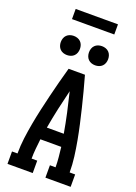

<svg xmlns="http://www.w3.org/2000/svg" viewBox="-203 -1203 906 1280"><g transform="rotate(20 250.0 -563.0)"><path d="M26 0V-88H65Q65 -143 72 -197.5Q79 -252 89 -306.5Q99 -361 111 -414.5Q123 -468 136 -521.5Q149 -575 163 -628.5Q177 -682 192 -735H308Q323 -682 337 -628.5Q351 -575 364 -521.5Q377 -468 389 -414.5Q401 -361 411 -306.5Q421 -252 428 -197.5Q435 -143 435 -88H474V0H295V-88H335Q335 -123 331.5 -158.5Q328 -194 324 -229H176Q172 -194 168.5 -158.5Q165 -123 165 -88H205V0ZM190 -317H310Q298 -387 282.5 -457.5Q267 -528 250 -597Q233 -528 217.5 -457.5Q202 -387 190 -317ZM350 -817Q336 -817 323 -821.5Q310 -826 300.5 -835.5Q291 -845 286.5 -858Q282 -871 282 -885Q282 -899 286.5 -912Q291 -925 300.5 -934.5Q310 -944 323 -948.5Q336 -953 350 -953Q364 -953 377 -948.5Q390 -944 399.5 -934.5Q409 -925 413.5 -912Q418 -899 418 -885Q418 -871 413.5 -858Q409 -845 399.5 -835.5Q390 -826 377 -821.5Q364 -817 350 -817ZM150 -817Q136 -817 123 -821.5Q110 -826 100.5 -835.5Q91 -845 86.5 -858Q82 -871 82 -885Q82 -899 86.5 -912Q91 -925 100.5 -934.5Q110 -944 123 -948.5Q136 -953 150 -953Q164 -953 177 -948.5Q190 -944 199.5 -934.5Q209 -925 213.5 -912Q218 -899 218 -885Q218 -871 213.5 -858Q209 -845 199.5 -835.5Q190 -826 177 -821.5Q164 -817 150 -817ZM400 -1054H100V-1126H400Z"/></g></svg>

Font: Iosevka Curly Slab Semibold
Style: Regular
Weight: 600
Monospace: yes
Designer: Belleve Invis
Foundry: Belleve Invis
Version: Version 22.1.2; ttfautohint (v1.8.4)